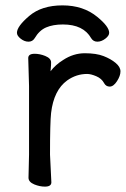

<svg xmlns="http://www.w3.org/2000/svg" viewBox="-20 -684 470 714"><path d="M171 -6Q171 10 147 10Q128 10 108 2Q86 -7 86 -23L88 -109V-364L85 -468Q85 -484 109 -484Q128 -484 148 -476Q170 -467 170 -452Q170 -440 169 -431.5Q168 -423 168 -419Q186 -443 215 -461Q253 -486 295.5 -486Q338 -486 365 -475.5Q392 -465 410 -450Q428 -435 428 -418.5Q428 -402 415 -382Q402 -362 388 -362Q374 -362 367 -375Q358 -392 338 -400.5Q318 -409 304 -409Q264 -409 230 -385Q180 -349 170 -264Q166 -229 166 -109ZM43 -562Q43 -586 89 -625Q135 -664 212.5 -664Q290 -664 342 -621Q386 -585 386 -562Q386 -551 371.5 -540Q357 -529 342 -529Q327 -529 319 -542Q290 -593 214 -593Q177 -593 151.5 -582Q126 -571 109 -542Q101 -529 86 -529Q71 -529 57 -540Q43 -551 43 -562Z"/></svg>

Font: Moon Stars Kai
Style: Bold
Weight: 700
Designer: GuiWonder
Version: Version 1.101